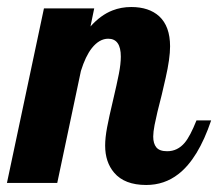

<svg xmlns="http://www.w3.org/2000/svg" viewBox="-58 -524 625 550"><path d="M269 -29.3Q243.2 -59.6 243.2 -106.9Q243.2 -129.4 248.8 -159.2Q254.4 -189 265.6 -235.8Q276.9 -283.7 282.5 -312.3Q288.1 -340.8 288.1 -361.8Q288.1 -413.1 252 -413.1Q226.6 -413.1 205.1 -386.2Q187 -363.3 173.8 -320.8L106 0H-38.1L67.9 -500H211.9L201.2 -448.2Q230.5 -481 264.2 -494.1Q289.1 -503.9 317.9 -503.9Q368.7 -503.9 397.9 -477.5Q429.2 -448.7 429.2 -391.1Q429.2 -356.4 416.5 -300.8Q413.1 -284.7 405.3 -252.4Q391.1 -198.2 384.8 -166Q380.9 -145.5 380.9 -132.8Q380.9 -112.8 389.9 -101.8Q398.9 -90.8 420.9 -90.8Q450.7 -90.8 471.2 -115.2Q486.8 -133.8 504.9 -179.2H546.9Q509.8 -69.3 453.1 -25.4Q413.1 5.9 360.8 5.9Q298.8 5.9 269 -29.3Z"/></svg>

Font: Pattaya
Style: Regular
Weight: 400
Designer: Pablo Impallari / Thai characters Designed by Thanarat Vachiruckul and Suppakit Chalermlarp
Foundry: Pablo Impallari
Version: Version 2.000